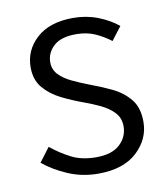

<svg xmlns="http://www.w3.org/2000/svg" viewBox="-64 -551 541 618"><g transform="rotate(-10 206.5 -242.0)"><path d="M208.5 12.2Q156.7 12.2 110.8 -7.3Q64.9 -26.9 31.2 -54.7L65.9 -100.6Q97.2 -75.2 130.9 -58.1Q164.6 -41 211.4 -41Q263.2 -41 289.1 -65.4Q314.9 -89.8 314.9 -124Q314.9 -151.4 297.9 -169.4Q280.8 -187.5 254.6 -200Q228.5 -212.4 201.2 -222.2Q166 -234.9 132.1 -251.7Q98.1 -268.6 75.7 -294.9Q53.2 -321.3 53.2 -362.3Q53.2 -418.5 95.7 -457Q138.2 -495.6 215.3 -495.6Q257.8 -495.6 295.7 -481Q333.5 -466.3 360.8 -443.8L327.6 -400.4Q303.2 -418.9 276.4 -430.7Q249.5 -442.4 215.3 -442.4Q165.5 -442.4 141.8 -420.2Q118.2 -397.9 118.2 -367.7Q118.2 -343.8 134 -327.1Q149.9 -310.5 175 -298.6Q200.2 -286.6 228 -275.9Q264.2 -262.7 299.3 -246.1Q334.5 -229.5 357.4 -201.9Q380.4 -174.3 380.4 -127.4Q380.4 -70.8 335.9 -29.3Q291.5 12.2 208.5 12.2Z"/></g></svg>

Font: Varta Light Light
Style: Regular
Weight: 300
Version: Version 1.004